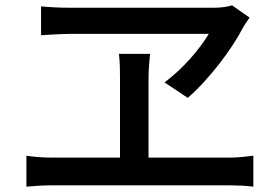

<svg xmlns="http://www.w3.org/2000/svg" viewBox="-20 -724 1040 720"><path d="M916 -658 850 -704C832 -698 807 -695 782 -695C687 -695 325 -695 239 -695C205 -695 166 -697 134 -700V-592C134 -592 208 -597 246 -597C315 -597 690 -597 763 -597C728 -539 668 -468 597 -415L684 -357C763 -425 850 -540 891 -620C898 -633 907 -644 916 -658ZM79 -140V-24C112 -27 145 -29 174 -29H841C862 -29 902 -28 930 -24V-140C904 -137 874 -133 841 -133H537V-427C537 -456 539 -488 543 -522H426C430 -489 430 -455 430 -427V-133H174C145 -133 111 -135 79 -140Z"/></svg>

Font: Noto Sans CJK SC Medium
Style: Regular
Weight: 500
Designer: Ryoko NISHIZUKA 西塚涼子 (kana, bopomofo & ideographs); Paul D. Hunt (Latin, Greek & Cyrillic); Sandoll Communications 산돌커뮤니
Foundry: Adobe
Version: Version 2.004;hotconv 1.0.118;makeotfexe 2.5.65603